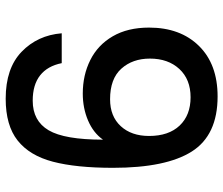

<svg xmlns="http://www.w3.org/2000/svg" viewBox="-75 -711 785 675"><g transform="rotate(90 317.5 -373.5)"><path d="M202 -198Q212 -148 245 -122Q278 -96 334 -96Q405 -96 438 -152Q471 -208 471 -343Q447 -309 403.5 -290.5Q360 -272 309 -272Q244 -272 191 -298.5Q138 -325 107.5 -377.5Q77 -430 77 -505Q77 -615 141.5 -680.5Q206 -746 319 -746Q455 -746 512.5 -655.5Q570 -565 570 -378Q570 -249 548.5 -167Q527 -85 474 -43Q421 -1 327 -1Q220 -1 162 -57Q104 -113 97 -198ZM329 -368Q389 -368 423.5 -405.5Q458 -443 458 -505Q458 -574 421.5 -612.5Q385 -651 322 -651Q259 -651 222.5 -611.5Q186 -572 186 -508Q186 -447 221.5 -407.5Q257 -368 329 -368Z"/></g></svg>

Font: Fz Poppins Med
Style: Regular
Weight: 500
Designer: Ninad Kale (Devanagari), Jonny Pinhorn (Latin)
Foundry: Indian Type Foundry
Version: Vit hóa bi Vntype.Com & FontZin.Com